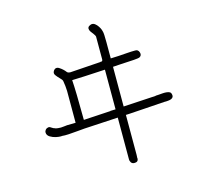

<svg xmlns="http://www.w3.org/2000/svg" viewBox="-119 -941 1238 1141"><g transform="rotate(-15 500.0 -370.5)"><path d="M892.6 -272.5Q894.5 -264.6 890.6 -258.8Q883.8 -247.1 860.4 -245.1Q856.4 -244.1 847.7 -244.1H835.9Q773.4 -240.2 707 -235.4Q673.8 -233.4 617.2 -229.5Q603.5 -228.5 595.7 -228.5V-25.4Q595.7 -18.6 595.7 -5.9Q595.7 6.8 595.7 17.1Q595.7 27.3 594.7 37.1H595.7Q595.7 59.6 574.2 60.5Q552.7 62.5 546.9 42V43Q544.9 37.1 544.9 31.2V-225.6Q418.9 -217.8 337.9 -213.9Q325.2 -212.9 293.5 -210Q261.7 -207 237.8 -205.6Q213.9 -204.1 193.4 -206.1V-205.1Q176.8 -205.1 159.2 -209Q141.6 -212.9 125 -222.7Q107.4 -233.4 107.4 -251Q107.4 -260.7 114.3 -268.1Q121.1 -275.4 132.8 -276.4V-277.3Q139.6 -277.3 151.4 -268.6Q162.1 -261.7 167 -261.7L168 -260.7Q174.8 -257.8 186.5 -256.8Q198.2 -255.9 203.6 -255.9Q209 -255.9 225.1 -257.8Q241.2 -259.8 242.2 -259.8Q263.7 -259.8 294.9 -260.7V-456.1Q293.9 -488.3 288.1 -519.5Q286.1 -528.3 273.4 -540Q260.7 -552.7 252 -564.5Q242.2 -577.1 249 -589.8Q255.9 -602.5 266.1 -604.5Q276.4 -606.4 287.1 -598.6Q297.9 -591.8 306.6 -583.5Q315.4 -575.2 321.3 -567.4Q326.2 -559.6 341.8 -558.6L530.3 -571.3V-572.3Q535.2 -572.3 538.1 -572.3Q544.9 -574.2 544.9 -584V-724.6Q543.9 -730.5 535.2 -742.2Q527.3 -752.9 520.5 -761.7Q513.7 -771.5 513.7 -781.2Q513.7 -793 528.3 -798.8Q547.9 -809.6 568.4 -787.1Q586.9 -765.6 591.8 -742.2Q595.7 -731.4 595.7 -676.8V-576.2Q612.3 -577.1 641.6 -578.1Q672.9 -580.1 698.7 -582Q724.6 -584 746.1 -584Q765.6 -585.9 772 -566.4Q778.3 -546.9 762.7 -538.1Q755.9 -534.2 726.6 -532.2Q682.6 -529.3 639.6 -527.3Q616.2 -525.4 595.7 -524.4V-280.3Q688.5 -286.1 795.9 -292V-293Q799.8 -293 814 -293.9Q828.1 -294.9 838.9 -295.9Q849.6 -296.9 862.3 -295.9Q875 -294.9 883.8 -290Q891.6 -284.2 892.6 -272.5ZM512.7 -275.4Q523.4 -275.4 544.9 -276.4V-520.5Q391.6 -511.7 340.8 -510.7Q345.7 -447.3 346.7 -264.6Q414.1 -268.6 512.7 -274.4Z"/></g></svg>

Font: irohamaru Light
Style: Regular
Weight: 200
Designer: [Source Han Sans]
Ryoko NISHIZUKA  (kana & ideographs); Paul D. Hunt (Latin, Greek & Cyrillic); Wenlong ZHANG  (bopomofo
Version: Version 1.01